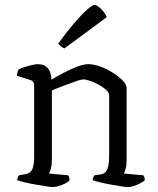

<svg xmlns="http://www.w3.org/2000/svg" viewBox="-20 -761 641 781"><path d="M196 0Q188 0 169 -3Q150 -6 126.5 -10Q103 -14 82 -19Q61 -24 50 -28Q50 -35 53 -41Q56 -47 58 -48L85 -53Q100 -55 109.5 -69.5Q119 -84 119 -126V-413Q119 -421 115.5 -427Q112 -433 102 -436L48 -453Q50 -463 51.5 -468Q53 -473 56 -479Q71 -486 96 -493Q121 -500 133 -500Q161 -500 175 -483Q189 -466 189 -437Q211 -450 238.5 -464.5Q266 -479 293 -489.5Q320 -500 339 -500Q361 -500 387.5 -490.5Q414 -481 438.5 -465.5Q463 -450 479 -433.5Q495 -417 495 -402V-110Q495 -89 491 -74.5Q487 -60 484 -55L563 -48Q566 -44 567.5 -39Q569 -34 569 -28Q563 -22 550.5 -15.5Q538 -9 524.5 -4.5Q511 0 500 0Q492 0 473.5 -3Q455 -6 432 -10Q409 -14 388.5 -19Q368 -24 357 -28Q357 -35 359.5 -40Q362 -45 365 -48L391 -52Q402 -54 409 -61Q416 -68 420 -84Q424 -100 424 -126V-374Q424 -384 411.5 -395.5Q399 -407 381.5 -416.5Q364 -426 346.5 -432Q329 -438 319 -438Q312 -438 295 -432.5Q278 -427 257 -419Q236 -411 217.5 -404Q199 -397 191 -393V-111Q191 -90 187 -75.5Q183 -61 179 -55L257 -48Q260 -44 261.5 -39Q263 -34 263 -28Q258 -21 245 -14.5Q232 -8 218 -4Q204 0 196 0ZM242 -564Q233 -568 226.5 -573.5Q220 -579 217 -584Q251 -631 281 -666Q311 -701 333.5 -721Q356 -741 364 -741Q371 -741 381 -733.5Q391 -726 400.5 -714.5Q410 -703 414 -691Z"/></svg>

Font: Texturina 12pt ExtraLight
Style: Regular
Weight: 250
Designer: Guillermo Torres Carreño
Foundry: Omnibus-Type
Version: Version 1.002